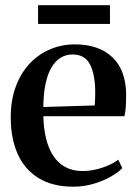

<svg xmlns="http://www.w3.org/2000/svg" viewBox="-20 -710 528 742"><path d="M264 11.5Q183 11.5 129 -21.8Q75 -55 48.2 -115.2Q21.5 -175.5 21.5 -256.5Q21.5 -322.5 40.8 -374.8Q60 -427 94 -463.5Q128 -500 173 -519.2Q218 -538.5 269 -538.5Q361.5 -538.5 413.5 -489.5Q465.5 -440.5 467.5 -348.5Q467.5 -317 466 -296Q464.5 -275 461 -261H147.5Q148.5 -214 158 -175Q167.5 -136 186 -107.8Q204.5 -79.5 232.8 -64.2Q261 -49 299.5 -49Q337 -49 376 -62.2Q415 -75.5 437 -93L452.5 -60Q436 -43 406.5 -26.5Q377 -10 340 0.8Q303 11.5 264 11.5ZM147.5 -296.5 346 -302.5Q347 -315 347.5 -327.2Q348 -339.5 348 -351.5Q348 -421 328.2 -460.2Q308.5 -499.5 260.5 -499.5Q234.5 -499.5 213.8 -486.5Q193 -473.5 178.2 -448Q163.5 -422.5 155.8 -384.8Q148 -347 147.5 -296.5ZM405 -690V-617.5H127V-690Z"/></svg>

Font: Merriweather 96pt SemiBold
Style: Regular
Weight: 600
Version: Version 2.100